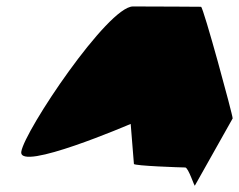

<svg xmlns="http://www.w3.org/2000/svg" viewBox="-20 -583 741 595"><path d="M46 -113C36 -49 385 -199 385 -199L395 -75C395 -69 543 -64 554 -64C564 -64 583 -2 584 -8L701 -216C702 -224 610 -562 603 -562C603 -562 470 -563 392 -563C314 -563 56 -178 46 -113Z"/></svg>

Font: Ampere
Style: SCExtIta
Weight: 400
Version: Version 1